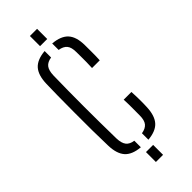

<svg xmlns="http://www.w3.org/2000/svg" viewBox="-261 -831 862 862"><g transform="rotate(-45 169.5 -400.0)"><path d="M149.5 -94.5Q98.5 -99 75.5 -125Q52.5 -151 51 -203.5Q49.5 -247 49 -303.5Q48.5 -360 48.8 -417.2Q49 -474.5 49.5 -522.2Q50 -570 51 -595.5Q52.5 -649 75.5 -675Q98.5 -701 149.5 -705.5V-664.5Q124 -660.5 112.5 -645.8Q101 -631 100 -600Q99 -553.5 98.5 -504.5Q98 -455.5 98 -404.8Q98 -354 98.5 -302.2Q99 -250.5 100 -199.5Q101 -169 112.8 -154.2Q124.5 -139.5 149.5 -136ZM150.5 0V-63H196V0ZM197.5 -94.5V-135.5Q223 -139.5 235 -154Q247 -168.5 247 -199.5Q247 -219 247.2 -244.2Q247.5 -269.5 246 -300H295Q296.5 -277 296.8 -249.2Q297 -221.5 296 -203.5Q294 -151 271.2 -125Q248.5 -99 197.5 -94.5ZM246 -501Q247 -519.5 247.2 -537.8Q247.5 -556 247.2 -572.2Q247 -588.5 247 -601Q247 -632 235 -646.2Q223 -660.5 197.5 -664.5V-705.5Q249 -701 272.2 -675.2Q295.5 -649.5 296 -596.5Q296 -579 296.2 -553.2Q296.5 -527.5 295 -501ZM150.5 -735.5V-800H196V-735.5Z"/></g></svg>

Font: Big Shoulders Stencil Text ExtraLight
Style: Regular
Weight: 250
Version: Version 2.001